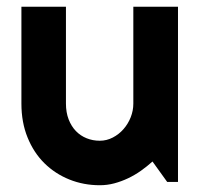

<svg xmlns="http://www.w3.org/2000/svg" viewBox="-20 -543 602 573"><path d="M435.1 -61Q418.9 -46.4 400.6 -33.4Q382.3 -20.5 362.3 -11Q342.3 -1.5 321 4.2Q299.8 9.8 277.8 9.8Q229.5 9.8 187 -7.3Q144.5 -24.4 112.5 -55.9Q80.6 -87.4 62.3 -132.6Q43.9 -177.7 43.9 -233.9V-522.9H176.8V-233.9Q176.8 -207.5 184.8 -186.8Q192.9 -166 206.5 -151.9Q220.2 -137.7 238.5 -130.4Q256.8 -123 277.8 -123Q298.3 -123 316.7 -132.6Q335 -142.1 348.6 -157.7Q362.3 -173.3 370.1 -193.1Q377.9 -212.9 377.9 -233.9V-522.9H511.2V0H479Z"/></svg>

Font: Righteous
Style: Regular
Weight: 400
Version: Version 1.000